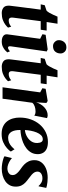

<svg xmlns="http://www.w3.org/2000/svg" viewBox="759 -1601 854 2412"><g transform="rotate(90 1186.0 -395.0)"><path d="M208.5 -186.5Q206.5 -170.5 204.8 -158Q203 -145.5 201.8 -135.5Q200.5 -125.5 200.5 -116Q200.5 -97 209.5 -87.2Q218.5 -77.5 236 -77.5Q259 -77.5 278 -85.5Q297 -93.5 315 -108.5L327 -69Q313.5 -53.5 289.2 -35Q265 -16.5 229.2 -3.2Q193.5 10 143.5 10Q106.5 10 78.8 -9.2Q51 -28.5 51 -77Q51 -80 51.2 -85.5Q51.5 -91 53 -102.2Q54.5 -113.5 56.8 -133Q59 -152.5 63 -184L101 -479.5H34.5L45.5 -530L113.5 -552.5Q127 -564.5 140.8 -588.2Q154.5 -612 167 -639.5Q179.5 -667 189 -690.5H278L256.5 -554H364L353.5 -479.5H246Z M500.5 10Q469.5 10 448.5 1Q427.5 -8 418 -23.8Q408.5 -39.5 411.5 -60.5Q414 -83 418.5 -114.5Q423 -146 428.2 -185.2Q433.5 -224.5 440 -270.2Q446.5 -316 453.2 -366.8Q460 -417.5 467.5 -472L410 -501L417.5 -541.5L600.5 -567L626.5 -555L562 -105Q559.5 -87 564 -77.8Q568.5 -68.5 578.5 -68.5Q587.5 -68.5 598 -73.8Q608.5 -79 625 -92.5L638 -60Q632.5 -52.5 615.2 -35.8Q598 -19 569.2 -4.5Q540.5 10 500.5 10ZM558 -634Q527.5 -634 505 -657.8Q482.5 -681.5 484.5 -711.5Q486.5 -749.5 510 -775.8Q533.5 -802 575 -802Q611 -802 631.5 -779.2Q652 -756.5 651.5 -728Q651.5 -689 628.5 -661.5Q605.5 -634 558 -634Z M882 -186.5Q880 -170.5 878.2 -158Q876.5 -145.5 875.2 -135.5Q874 -125.5 874 -116Q874 -97 883 -87.2Q892 -77.5 909.5 -77.5Q932.5 -77.5 951.5 -85.5Q970.5 -93.5 988.5 -108.5L1000.5 -69Q987 -53.5 962.8 -35Q938.5 -16.5 902.8 -3.2Q867 10 817 10Q780 10 752.2 -9.2Q724.5 -28.5 724.5 -77Q724.5 -80 724.8 -85.5Q725 -91 726.5 -102.2Q728 -113.5 730.2 -133Q732.5 -152.5 736.5 -184L774.5 -479.5H708L719 -530L787 -552.5Q800.5 -564.5 814.2 -588.2Q828 -612 840.5 -639.5Q853 -667 862.5 -690.5H951.5L930 -554H1037.5L1027 -479.5H919.5Z M1076.5 0 1140.5 -472.5 1088.5 -500.5 1096 -541.5 1248.5 -567 1273.5 -551 1268 -460 1265 -422Q1273.5 -449.5 1288.8 -475.5Q1304 -501.5 1325.2 -522Q1346.5 -542.5 1373 -554.8Q1399.5 -567 1430 -567Q1442 -567 1451 -564Q1460 -561 1463.5 -557.5L1432.5 -399Q1429 -403 1415.2 -408.8Q1401.5 -414.5 1379 -414.5Q1363 -414.5 1347.2 -411.8Q1331.5 -409 1317.2 -404.2Q1303 -399.5 1291 -391.8Q1279 -384 1271 -373.5L1220 0Z M1884 -104Q1871 -82.5 1841.2 -55.5Q1811.5 -28.5 1766.8 -8.5Q1722 11.5 1663 11.5Q1606.5 11.5 1567 -7.5Q1527.5 -26.5 1503.2 -58.8Q1479 -91 1468 -131Q1457 -171 1457 -212Q1456.5 -289 1479.8 -354.2Q1503 -419.5 1544.5 -467.8Q1586 -516 1642 -543Q1698 -570 1763 -570Q1816 -570 1849.5 -554Q1883 -538 1899.2 -510Q1915.5 -482 1916.5 -447.5Q1917.5 -399.5 1897.8 -363.2Q1878 -327 1844.8 -301Q1811.5 -275 1771 -258.5Q1730.5 -242 1689.2 -234Q1648 -226 1613 -225Q1612.5 -189 1618.2 -160.2Q1624 -131.5 1636.2 -111.5Q1648.5 -91.5 1666.2 -80.8Q1684 -70 1708 -70Q1744 -70 1771.8 -82.2Q1799.5 -94.5 1820 -113.2Q1840.5 -132 1855.5 -150.5ZM1730.5 -505.5Q1700.5 -505.5 1679 -484Q1657.5 -462.5 1643.8 -428.2Q1630 -394 1622.5 -355Q1615 -316 1613.5 -281Q1632.5 -282 1655 -289Q1677.5 -296 1699.2 -308.8Q1721 -321.5 1739 -340Q1757 -358.5 1767.2 -382.5Q1777.5 -406.5 1776.5 -436Q1775 -470.5 1763.5 -488Q1752 -505.5 1730.5 -505.5Z M2321 -453.5H2315.5Q2305.5 -466.5 2280 -483.8Q2254.5 -501 2219 -501Q2196.5 -501 2177.8 -494Q2159 -487 2147.5 -473.8Q2136 -460.5 2135.5 -439.5Q2135.5 -418.5 2145.5 -400.8Q2155.5 -383 2175.2 -365.8Q2195 -348.5 2222.5 -328.5Q2250 -308.5 2273.2 -286.8Q2296.5 -265 2310.5 -236Q2324.5 -207 2324.5 -166Q2324.5 -121.5 2306.2 -88.8Q2288 -56 2256 -34Q2224 -12 2183.2 -1Q2142.5 10 2097.5 10Q2067.5 10 2035.2 4.5Q2003 -1 1977.8 -9Q1952.5 -17 1943 -24.5L1965.5 -117H1967.5Q1978 -106.5 1998.5 -93.5Q2019 -80.5 2044.8 -70.8Q2070.5 -61 2096 -61Q2115.5 -61 2134.8 -67.5Q2154 -74 2166.8 -88.8Q2179.5 -103.5 2179.5 -127.5Q2179.5 -148.5 2167.8 -166.5Q2156 -184.5 2136 -202Q2116 -219.5 2089 -237.5Q2066.5 -253 2044.2 -275Q2022 -297 2007 -328Q1992 -359 1992 -401.5Q1992 -451 2020 -488.2Q2048 -525.5 2098.2 -546.2Q2148.5 -567 2214 -567Q2240.5 -567 2266.8 -564Q2293 -561 2312.8 -556.8Q2332.5 -552.5 2340.5 -549Z"/></g></svg>

Font: Merriweather 20pt ExtraBold
Style: Italic
Weight: 800
Italic angle: -7.8°
Version: Version 2.101